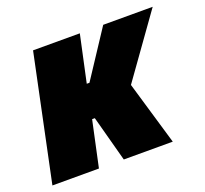

<svg xmlns="http://www.w3.org/2000/svg" viewBox="-104 -622 783 733"><g transform="rotate(-20 287.5 -255.0)"><path d="M-9 0 98 -510H288L247 -320H258L383 -510H584L404 -258L480 0H281L231 -186H220L180 0Z"/></g></svg>

Font: Saira Semi Condensed Black
Style: Italic
Weight: 900
Width: 4
Italic angle: -12°
Designer: Hector Gatti with collaboration of the Omnibus-Type team
Foundry: Omnibus-Type
Version: Version 1.001; ttfautohint (v1.8)